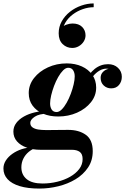

<svg xmlns="http://www.w3.org/2000/svg" viewBox="-83 -839 730 1119"><path d="M147 260Q79 260 32 245.8Q-15 231.5 -39 205.2Q-63 179 -63 143Q-63 118 -48.8 96Q-34.5 74 -10.2 57Q14 40 44 30.2Q74 20.5 105.5 20.5H132Q105 29 84.8 45.8Q64.5 62.5 53 85.8Q41.5 109 41.5 136Q41.5 179.5 72.5 205Q103.5 230.5 165 230.5Q209 230.5 250.8 220.2Q292.5 210 325.8 191Q359 172 378.8 146Q398.5 120 398.5 88Q398.5 58.5 381.8 46.2Q365 34 336 34Q327 34 307.8 34Q288.5 34 264.8 34Q241 34 218 34Q195 34 177.5 34Q160 34 153.5 34Q108.5 34 72.5 21.2Q36.5 8.5 15.8 -15.2Q-5 -39 -5 -72Q-5 -100 11.8 -122.2Q28.5 -144.5 56.8 -160.2Q85 -176 120.2 -184.2Q155.5 -192.5 193 -192.5L192 -176Q145.5 -176 119.5 -158.8Q93.5 -141.5 93.5 -123Q93.5 -106 106.2 -96.8Q119 -87.5 139.8 -84.2Q160.5 -81 184 -81Q201.5 -81 226.8 -81.2Q252 -81.5 276.2 -81.8Q300.5 -82 315 -82Q377 -82 417.2 -53.2Q457.5 -24.5 457.5 42Q457.5 96.5 430 137.5Q402.5 178.5 357.2 205.8Q312 233 257 246.5Q202 260 147 260ZM256 -160Q206.5 -160 167.8 -176.5Q129 -193 106.8 -223.5Q84.5 -254 84.5 -296.5Q84.5 -344.5 115 -383.8Q145.5 -423 196 -446.2Q246.5 -469.5 306 -469.5Q355 -469.5 393.8 -452Q432.5 -434.5 455 -402.8Q477.5 -371 477.5 -328.5Q477.5 -281 446.8 -242.8Q416 -204.5 365.8 -182.2Q315.5 -160 256 -160ZM247 -186Q261.5 -186 276.5 -200.8Q291.5 -215.5 305.2 -239.8Q319 -264 329.5 -292.2Q340 -320.5 346.2 -347.2Q352.5 -374 352.5 -394Q352.5 -415 343.2 -429.5Q334 -444 314.5 -444Q300 -444 285 -429Q270 -414 256.2 -390Q242.5 -366 232 -338Q221.5 -310 215.2 -283Q209 -256 209 -236Q209 -215 218.2 -200.5Q227.5 -186 247 -186ZM547 -465Q582 -465 604.5 -443.8Q627 -422.5 627 -391.5Q627 -363.5 610.5 -343.8Q594 -324 565 -324Q539.5 -324 521.5 -340.8Q503.5 -357.5 503.5 -385.5Q503.5 -406.5 517.8 -420.5Q532 -434.5 551.5 -438Q559 -436 566 -431Q573 -426 577.5 -418Q572.5 -427.5 561.8 -433.2Q551 -439 538.5 -439Q516.5 -439 496.5 -427.2Q476.5 -415.5 458.8 -394.2Q441 -373 427 -344L408 -354.5Q434.5 -410 469.2 -437.5Q504 -465 547 -465ZM338 -559.5Q305.5 -559.5 282.2 -582Q259 -604.5 259 -645Q259 -683 277 -715Q295 -747 324.5 -770.2Q354 -793.5 390.2 -806.2Q426.5 -819 463 -819V-797Q432.5 -797 400.2 -786Q368 -775 340.8 -754.5Q313.5 -734 297 -705.5Q280.5 -677 281 -642H260Q260 -662 272.8 -675.2Q285.5 -688.5 304 -695.2Q322.5 -702 339.5 -702Q376 -702 395.8 -682Q415.5 -662 415.5 -633Q415.5 -614 405 -597.2Q394.5 -580.5 376.8 -570Q359 -559.5 338 -559.5Z"/></svg>

Font: Bodoni Moda 9pt
Style: Bold Italic
Weight: 700
Italic angle: -13°
Designer: Owen Earl
Foundry: indestructible type
Version: Version 2.004